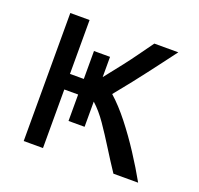

<svg xmlns="http://www.w3.org/2000/svg" viewBox="-97 -624 755 730"><g transform="rotate(20 280.0 -259.0)"><path d="M69 0V-518H147V-300H203V-413H268V-331Q303 -375 325.5 -404Q348 -433 366.5 -459Q385 -485 409 -518H506Q482 -486 462 -459.5Q442 -433 422.5 -407.5Q403 -382 379.5 -352Q356 -322 324 -283Q361 -250 398 -203Q435 -156 469.5 -103Q504 -50 532 0H432Q404 -42 377 -85.5Q350 -129 323.5 -167.5Q297 -206 268 -232V-130H203V-237H147V0Z"/></g></svg>

Font: Ubuntu Sans Mono
Style: Regular
Weight: 400
Monospace: yes
Designer: Dalton Maag Ltd
Foundry: Dalton Maag Ltd
Version: Version 1.006